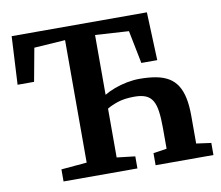

<svg xmlns="http://www.w3.org/2000/svg" viewBox="-81 -840 1082 938"><g transform="rotate(-10 460.5 -371.5)"><path d="M160.4 0V-59.9L287.6 -71V-678.6L133.3 -668.3L103.1 -504.2H21.3L34 -743H704.8L714.1 -504.2H635.2L602.6 -667.6L436.2 -677.9V-381.2Q458.8 -394.9 488.4 -405.9Q518.1 -416.8 550.2 -423.1Q582.4 -429.3 612.3 -429.3Q658.6 -429.3 694.5 -422.6Q730.3 -415.9 756.1 -400.5Q781.9 -385 798.3 -359.3Q814.8 -333.5 822.7 -296Q830.6 -258.4 830.6 -207.2V-70L904 -59.9V0H617.1V-59.9L683.9 -70V-172.4Q683.9 -221.8 679.1 -255.5Q674.4 -289.3 662.2 -309.6Q650 -329.8 628.5 -338.8Q606.9 -347.8 573.6 -347.8Q523 -347.8 489.3 -336.4Q455.6 -324.9 436.2 -312.6V-70.4L526.9 -59.9V0Z"/></g></svg>

Font: Merriweather Light
Style: Regular
Weight: 300
Designer: Eben Sorkin
Foundry: Eben Sorkin
Version: Version 2.100